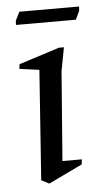

<svg xmlns="http://www.w3.org/2000/svg" viewBox="-47 -630 349 665"><g transform="rotate(-5 127.0 -297.0)"><path d="M97.5 4.4 70.5 -9.6 97.5 -391 28.5 -400.5 31 -416.5 171.5 -461.5H189L173.5 -379.5L149.5 -69.4H217L215 -52ZM30.1 -553 31.1 -568 46 -597.6H253.5L252.5 -582.6L238.4 -553Z"/></g></svg>

Font: Ancizar Serif Light
Style: Italic
Weight: 300
Italic angle: -4°
Designer: Cesar Puertas, Viviana Monsalve, Julian Moncada, Julian Prieto, Jose Castro, Felipe Aragon, Mariel Hernandez, Sara Alarc
Version: Version 8.100